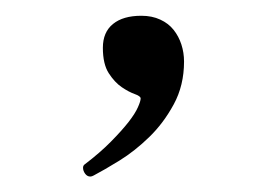

<svg xmlns="http://www.w3.org/2000/svg" viewBox="-20 -111 352 246"><path d="M215.8 -32.2Q215.8 -1.5 202.6 22.7Q189.5 46.9 171.1 64.7Q152.8 82.5 133.1 94.7Q113.3 106.9 100.1 113.8Q97.7 115.2 95.7 115.2Q91.8 115.2 89.1 111.6Q86.4 107.9 86.4 104Q86.4 101.6 87.9 100.1Q108.4 84.5 122.3 70.3Q136.2 56.2 144.8 45.2Q153.3 34.2 156.7 26.4Q160.2 18.6 160.2 15.1Q160.2 12.2 152.6 9.5Q145 6.8 136 0.7Q127 -5.4 119.4 -17.1Q111.8 -28.8 111.8 -49.8Q111.8 -69.8 124.8 -80.3Q137.7 -90.8 161.1 -90.8Q174.8 -90.8 185.3 -85.9Q195.8 -81.1 202.4 -72.8Q209 -64.5 212.4 -54Q215.8 -43.5 215.8 -32.2Z"/></svg>

Font: Tai Heritage Pro
Style: Regular
Weight: 400
Designer: Faah Baccam, Walt Agee, Victor Gaultney, Annie Olsen
Foundry: SIL International
Version: Version 2.600